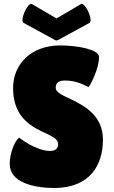

<svg xmlns="http://www.w3.org/2000/svg" viewBox="-20 -938 576 968"><path d="M76 -244C54 -227 29 -165 29 -112C29 -18 149 10 258 10C432 7 499 -103 499 -235C499 -351 411 -402 343 -435C306 -454 261 -468 261 -496C261 -515 269 -532 308 -532C355 -532 389 -518 426 -499C434 -504 482 -597 479 -653C476 -689 370 -709 283 -709C142 -709 43 -619 46 -487C49 -341 145 -296 213 -265C262 -242 273 -230 273 -210C273 -191 261 -177 232 -177C197 -177 159 -193 128 -210C111 -220 93 -231 76 -244ZM140 -918C119 -926 77 -832 100 -822L254 -738C259 -735 262 -734 265 -734C268 -734 271 -735 276 -738L430 -822C453 -832 411 -926 389 -918L265 -845Z"/></svg>

Font: Lilita 2
Style: Regular
Weight: 400
Designer: Juan Montoreano
Foundry: Juan Montoreano
Version: Version 2.001